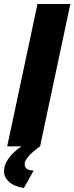

<svg xmlns="http://www.w3.org/2000/svg" viewBox="-32 -730 371 958"><path d="M168 0Q91 56 91 89Q91 120 136 121L87 208Q40 201 14 178Q-12 155 -12 125Q-12 61 75 0H4L155 -710H319Z"/></svg>

Font: Raleway-v4020 ExtraBold
Style: Italic
Weight: 800
Italic angle: -12°
Designer: Matt McInerney, Pablo Impallari, Rodrigo Fuenzalida
Foundry: Matt McInerney, Pablo Impallari, Rodrigo Fuenzalida
Version: Version 4.020;PS 004.020;hotconv 1.0.88;makeotf.lib2.5.64775